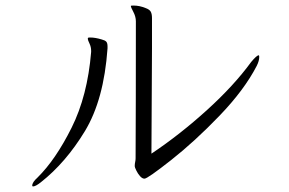

<svg xmlns="http://www.w3.org/2000/svg" viewBox="-20 -660 1040 691"><path d="M468 -90Q469 -281 469 -583Q469 -600 460 -617Q451 -634 451 -638V-639Q451 -640 461 -640Q482 -640 504 -631Q518 -626 522.5 -618Q527 -610 527 -595V-574V-486L525 -107Q628 -176 725 -264Q822 -352 884 -437Q904 -461 911 -461Q913 -461 913 -455Q913 -441 904 -423Q859 -336 770 -243.5Q681 -151 596 -84Q511 -17 500 -17Q492 -17 484 -26Q476 -35 470.5 -46.5Q465 -58 465 -61V-65Q465 -70 466.5 -77Q468 -84 468 -90ZM115 -21Q180 -85 237.5 -200Q295 -315 308 -473V-477Q308 -491 302 -503.5Q296 -516 296 -520Q296 -523 297 -524Q297 -525 305 -525Q323 -525 346 -518Q358 -515 362.5 -510Q367 -505 367 -493V-486Q354 -301 285.5 -188Q217 -75 127 -4Q108 11 99 11Q96 11 96 8Q96 -4 115 -21Z"/></svg>

Font: JyunsaiKaai Light
Style: Regular
Weight: 300
Designer: Fontworks Inc.
Version: Version 0.030;April 7, 2024;FontCreator 14.0.0.2901 64-bit